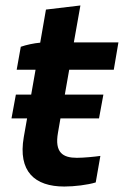

<svg xmlns="http://www.w3.org/2000/svg" viewBox="-20 -675 453 702"><path d="M215 7C252 7 301 1 330 -8L347 -105C327 -102 286 -98 261 -98C210 -98 179 -117 192 -190L201 -242H342L358 -329H217L233 -420H396L413 -520H250L274 -655L148 -640L127 -519C104 -517 76 -511 56 -504L41 -420H110L94 -329H38L22 -242H79L67 -174C45 -48 107 7 215 7Z"/></svg>

Font: Fixel Display SemiBold
Style: Italic
Weight: 600
Italic angle: -10°
Designer: AlfaBravo + MacPaw
Foundry: Kyrylo Tkachov, Marchela Mozhyna, Serhii Makarenko, Maria Weinstein, Zakhar Kryvoshyya
Version: Version 1.210;Glyphs 3.2 (3217)